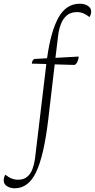

<svg xmlns="http://www.w3.org/2000/svg" viewBox="-118 -754 510 1032"><path d="M-39 258Q-62 258 -80 247Q-98 236 -98 216Q-98 199 -89 185Q-57 212 -21 212Q10 212 28.5 196Q47 180 56.5 154.5Q66 129 70 100L131 -410L53 -412Q55 -432 67 -437L135 -441Q155 -586 196.5 -660Q238 -734 311 -734Q337 -734 354.5 -722.5Q372 -711 372 -692Q372 -677 363 -662Q331 -689 296 -689Q262 -689 241 -671Q220 -653 209 -623.5Q198 -594 194 -559L180 -443L305 -450Q305 -439 298.5 -423.5Q292 -408 282 -405L176 -408L141 -109Q118 83 76.5 170.5Q35 258 -39 258Z"/></svg>

Font: Petrona ExtraLight
Style: Italic
Weight: 200
Italic angle: -9°
Designer: Ringo R. Seeber
Foundry: Ringo R. Seeber
Version: Version 2.001; ttfautohint (v1.8.3)